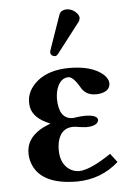

<svg xmlns="http://www.w3.org/2000/svg" viewBox="-51 -719 537 771"><g transform="rotate(-5 217.5 -334.0)"><path d="M245.1 -680.2Q270 -680.2 288.1 -659.7Q295.4 -650.4 295.9 -642.1Q294.9 -632.8 291 -627L196.8 -504.9Q190.4 -497.6 186 -497.1Q171.9 -497.1 167 -507.8Q166.5 -509.8 166 -511.2Q166.5 -517.1 167 -520L216.8 -663.1Q224.1 -679.2 245.1 -680.2ZM166 -121.1Q166 -62 206.1 -38.1Q222.2 -29.3 240.2 -28.8Q285.6 -29.8 370.1 -86.9L397 -51.8Q326.7 10.7 230 12.2Q80.1 12.2 49.8 -80.1Q43.9 -98.6 43.9 -118.2Q43.9 -192.4 139.6 -228Q141.6 -228.5 142.1 -229Q75.2 -255.4 65.9 -301.3Q64 -311.5 64 -321.8Q64 -368.2 106.4 -404.8Q154.8 -444.8 236.8 -444.8Q327.6 -444.8 373 -405.3Q391.6 -387.7 392.1 -370.1Q392.1 -336.4 345.7 -330.6Q339.8 -330.1 335 -330.1Q294.9 -330.1 276.9 -360.4Q275.4 -362.8 274.9 -363.8Q250 -406.7 231 -408.2Q199.7 -408.2 185.1 -371.6Q177.2 -351.6 176.8 -325.2Q177.7 -244.1 232.9 -243.2Q234.9 -243.2 241.2 -244.1Q266.1 -248 284.2 -248Q333 -247.1 334 -227.1Q331.5 -202.6 283.2 -202.1Q279.8 -202.1 268.1 -203.6Q259.8 -204.6 255.9 -205.1Q240.7 -208 231.9 -208Q182.6 -208 169.4 -153.3Q166 -138.2 166 -121.1Z"/></g></svg>

Font: Linux Libertine O
Style: Semibold
Weight: 700
Designer: Philipp H. Poll
Foundry: Philipp H. Poll
Version: Version 5.0.0